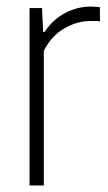

<svg xmlns="http://www.w3.org/2000/svg" viewBox="-20 -565 330 585"><path d="M70 0V-540.5H108L111.5 -467.5H115.5Q141.5 -506 178.8 -525.5Q216 -545 256.5 -545Q265.5 -545 272.5 -544.2Q279.5 -543.5 284.5 -543V-500Q276.5 -501 270.2 -501Q264 -501 255 -501Q214 -501 174.8 -477.8Q135.5 -454.5 113.5 -410V0Z"/></svg>

Font: Encode Sans Condensed Condensed ExtraLight
Style: Regular
Weight: 200
Width: 3
Designer: Multiple Designers
Foundry: Impallari Type
Version: Version 3.000; ttfautohint (v1.8.3) -l 8 -r 50 -G 200 -x 14 